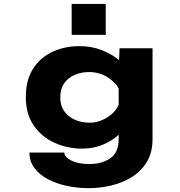

<svg xmlns="http://www.w3.org/2000/svg" viewBox="-20 -746 915 978"><path d="M398 11Q323.5 11 258 -18.5Q192.5 -48 152 -106.5Q111.5 -165 111.5 -251.5Q111.5 -338.5 148.5 -396Q185.5 -453.5 247.5 -482.2Q309.5 -511 384 -511Q446.5 -511 498 -490.8Q549.5 -470.5 586.5 -440L589 -500H757V-38.5Q757 30 728.5 77.8Q700 125.5 652.5 155.2Q605 185 547.2 198.8Q489.5 212.5 431.5 212.5Q376 212.5 322.2 201.2Q268.5 190 225 167.2Q181.5 144.5 155.8 110.5Q130 76.5 130 31H307.5Q307.5 53 342.2 71.2Q377 89.5 436 89.5Q499.5 89.5 542 60Q584.5 30.5 584.5 -37.5V-59.5Q551 -29 504 -9Q457 11 398 11ZM287 -250.5Q287 -207.5 307.8 -178.8Q328.5 -150 362.5 -135.5Q396.5 -121 436 -121Q469 -121 499.5 -134Q530 -147 552.8 -168.2Q575.5 -189.5 584.5 -213V-295.5Q566.5 -329 525.5 -354Q484.5 -379 433.5 -379Q394.5 -379 361 -364.8Q327.5 -350.5 307.2 -322Q287 -293.5 287 -250.5ZM345 -726H518.5V-568.5H345Z"/></svg>

Font: Trispace SemiExpanded
Style: Bold
Weight: 700
Width: 6
Designer: Tyler Finck
Foundry: Etcetera Type Company
Version: Version 1.210; ttfautohint (v1.8.3)